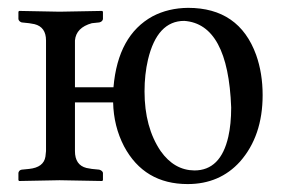

<svg xmlns="http://www.w3.org/2000/svg" viewBox="-20 -459 726 489"><path d="M449.2 -405.8Q380.4 -405.8 356.9 -307.1Q348.1 -269.5 348.1 -226.1Q348.1 -134.8 389.2 -74.2Q423.8 -25.4 475.1 -24.9Q542 -24.9 561.5 -110.8Q568.8 -143.1 568.8 -185.1Q561 -397.9 449.2 -405.8ZM269 -236.8Q280.3 -369.1 368.7 -417.5Q408.7 -438.5 459 -439Q588.9 -439 632.3 -319.3Q648.9 -272.5 648.9 -216.8Q648.9 -112.8 591.3 -47.4Q539.6 9.8 458 9.8Q347.2 9.8 295.9 -86.4Q269.5 -137.2 268.1 -198.2H170.9V-74.2Q170.9 -38.6 200.2 -31.2Q207 -29.8 213.9 -28.8L232.9 -26.9Q240.7 -24.4 242.2 -19V0L240.2 2Q239.3 2 131.8 0L28.8 2L26.9 0V-19Q28.8 -25.9 35.2 -26.9L54.2 -28.8Q91.3 -32.7 95.7 -60.1Q96.7 -66.9 97.2 -74.2V-356Q97.2 -390.1 67.9 -397.5Q61 -398.9 54.2 -399.9L35.2 -401.9Q28.3 -404.3 26.9 -410.2V-429.2L28.8 -431.2Q29.8 -431.2 131.8 -429.2L240.2 -431.2L242.2 -429.2V-410.2Q240.7 -403.8 232.9 -401.9L213.9 -399.9Q173.8 -388.7 170.9 -356V-236.8Z"/></svg>

Font: Linux Libertine Display O
Style: Regular
Weight: 400
Designer: Philipp H. Poll
Foundry: Philipp H. Poll
Version: Version 5.0.9